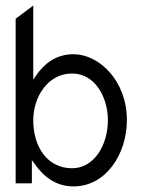

<svg xmlns="http://www.w3.org/2000/svg" viewBox="-20 -656 513 687"><path d="M94 0V-83L103 -71C134 -26 178 11 243 11C360 11 434 -106 434 -226C434 -368 334 -462 243 -462C179 -462 137 -427 107 -383L99 -371V-636L36 -589V0ZM238 -393C320 -393 366 -308 366 -226C366 -137 317 -54 238 -54C151 -54 99 -128 99 -226C99 -309 151 -393 238 -393Z"/></svg>

Font: Charger Pro
Style: LitNar
Weight: 300
Designer: Jasper
Foundry: Cannot Into Space Fonts
Version: Version 1.09